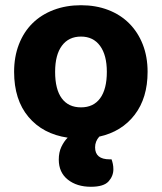

<svg xmlns="http://www.w3.org/2000/svg" viewBox="-20 -516 620 735"><path d="M545 -241Q545 -141 495.5 -76.5Q446 -12 360 7Q344 25 344 48Q344 94 400 94H407Q410 102 412 111.5Q414 121 414 132Q414 158 395.5 178.5Q377 199 328 199Q274 199 239.5 171.5Q205 144 205 95Q205 67 215 46Q225 25 239 11Q144 -3 89 -68.5Q34 -134 34 -241Q34 -299 52.5 -346.5Q71 -394 104.5 -427Q138 -460 185.5 -478Q233 -496 290 -496Q347 -496 394 -478Q441 -460 474.5 -426.5Q508 -393 526.5 -346Q545 -299 545 -241ZM290 -376Q243 -376 217 -341Q191 -306 191 -241Q191 -174 216.5 -139.5Q242 -105 290 -105Q338 -105 363.5 -140Q389 -175 389 -241Q389 -305 363 -340.5Q337 -376 290 -376Z"/></svg>

Font: Baloo Chettan 2
Style: Bold
Weight: 700
Designer: Maithili Shingre, Unnati Kotecha and Ek Type
Foundry: Ek Type
Version: Version 1.640;hotconv 1.0.111;makeotfexe 2.5.65597; ttfautoh